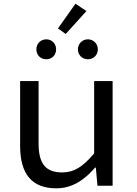

<svg xmlns="http://www.w3.org/2000/svg" viewBox="-20 -1006 740 1040"><path d="M294 -852 336 -822 448 -946 389 -986ZM177 -739C177 -708 199 -685 231 -685C262 -685 284 -708 284 -739C284 -768 262 -793 231 -793C199 -793 177 -768 177 -739ZM402 -739C402 -708 425 -685 456 -685C487 -685 510 -708 510 -739C510 -768 487 -793 456 -793C425 -793 402 -768 402 -739ZM89 -216C89 -65 151 14 285 14C372 14 438 -32 495 -98H499L508 0H590V-567H490V-175C429 -103 382 -72 317 -72C225 -72 189 -122 189 -229V-567H89Z"/></svg>

Font: Kawkab Mono Light
Style: Bold
Weight: 400
Monospace: yes
Designer: Abdullah Arif
Foundry: Abdullah Arif
Version: Version 1.000;PS 000.500;hotconv 1.0.88;makeotf.lib2.5.64775